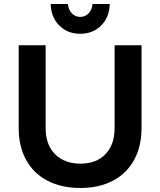

<svg xmlns="http://www.w3.org/2000/svg" viewBox="-20 -925 796 955"><path d="M380 -111Q459 -111 504.5 -158Q550 -205 550 -288V-700H684V-288Q684 -197 647 -129.5Q610 -62 541.5 -26Q473 10 380 10Q286 10 216.5 -26Q147 -62 110 -129.5Q73 -197 73 -288V-700H207V-288Q207 -205 254 -158Q301 -111 380 -111ZM379 -841Q404 -841 421 -859Q438 -877 440 -905H526Q524 -839 483 -798Q442 -757 379 -757Q316 -757 275 -798Q234 -839 232 -905H318Q320 -877 337 -859Q354 -841 379 -841Z"/></svg>

Font: Montserrat arm2 Medium
Style: Regular
Weight: 500
Designer: Julieta Ulanovsky
Foundry: Julieta Ulanovsky
Version: Version 6.000